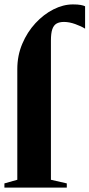

<svg xmlns="http://www.w3.org/2000/svg" viewBox="-20 -851 406 871"><path d="M0 0V-19L58.5 -35.5V-537.5Q58.5 -599 81 -652.2Q103.5 -705.5 140.8 -745.8Q178 -786 222.5 -808.5Q267 -831 311 -831Q333 -831 346.2 -828.5Q359.5 -826 366 -822.5V-721Q348.5 -732 321.2 -741.8Q294 -751.5 270.5 -751.5Q249.5 -751.5 236.5 -744Q223.5 -736.5 217.2 -718.2Q211 -700 211 -666.5V-35.5L283 -19V0Z"/></svg>

Font: Merriweather 144pt ExtraBold
Style: Regular
Weight: 800
Version: Version 2.100